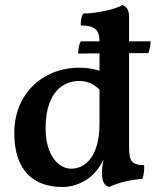

<svg xmlns="http://www.w3.org/2000/svg" viewBox="-20 -737 628 766"><path d="M572 -525C578 -542 581 -558 581 -572H495V-670C495 -698 484 -711 469 -717C443 -700 361 -683 312 -683C304 -670 302 -654 302 -636C365 -634 376 -614 377 -572H302C295 -558 292 -541 292 -523C318 -524 347 -524 377 -524V-455C351 -462 329 -467 299 -467C142 -467 37 -355 37 -207C37 -57 113 9 229 9C293 9 344 -28 364 -55C372 -65 382 -78 394 -101C389 -81 387 -67 387 -49C387 -8 397 2 415 9C453 -9 506 -21 547 -23C555 -39 556 -60 555 -78C502 -79 495 -97 495 -153V-525ZM264 -64C215 -64 162 -115 162 -225C162 -381 243 -414 296 -414C331 -414 355 -401 377 -379V-244C377 -111 319 -64 264 -64Z"/></svg>

Font: Vollkorn Semibold
Style: Regular
Weight: 600
Designer: Friedrich Althausen
Foundry: Friedrich Althausen
Version: Version 4.015;PS 004.015;hotconv 1.0.88;makeotf.lib2.5.64775